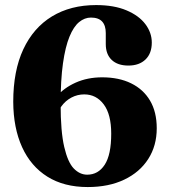

<svg xmlns="http://www.w3.org/2000/svg" viewBox="-20 -738 686 776"><path d="M368.5 -717.5Q441 -717.5 491.2 -696.2Q541.5 -675 567.5 -640.5Q593.5 -606 593.5 -566Q593.5 -522 568 -497.5Q542.5 -473 499 -473Q455.5 -473 431.5 -495.8Q407.5 -518.5 407.5 -560V-604.5Q407.5 -635 392.8 -651Q378 -667 347.5 -667Q322 -667 299.8 -648.8Q277.5 -630.5 260.8 -589.8Q244 -549 234.5 -482Q225 -415 225 -317.5Q225 -207 239.5 -144.5Q254 -82 278.2 -57Q302.5 -32 332.5 -32Q377 -32 403.2 -72.2Q429.5 -112.5 429.5 -197.5Q429.5 -276 399.2 -316.2Q369 -356.5 320.5 -356.5Q293 -356.5 268.8 -343.8Q244.5 -331 228 -308Q211.5 -285 207.5 -255.5L175.5 -270.5Q178.5 -311.5 207.8 -346.8Q237 -382 285.2 -403.8Q333.5 -425.5 393 -425.5Q460.5 -425.5 510 -401.2Q559.5 -377 586.5 -331.2Q613.5 -285.5 613.5 -219.5Q613.5 -149 579.2 -95.5Q545 -42 482.2 -12Q419.5 18 334.5 18Q238.5 18 171.5 -24Q104.5 -66 69.2 -143.5Q34 -221 33.5 -326.5Q33.5 -451.5 74.2 -538.8Q115 -626 190.2 -671.8Q265.5 -717.5 368.5 -717.5Z"/></svg>

Font: Fraunces
Style: Bold
Weight: 700
Version: Version 1.000;[b76b70a41]